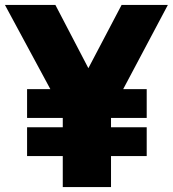

<svg xmlns="http://www.w3.org/2000/svg" viewBox="-56 -760 702 780"><path d="M626 -740 444.5 -398H540V-281H395V-243H540V-126H395V0H199V-126H54V-243H199V-281H54V-398H148.5L-36 -740H169L303 -483L438 -740Z"/></svg>

Font: Encode Sans Condensed Black
Style: Regular
Weight: 900
Width: 3
Designer: Multiple Designers
Foundry: Impallari Type
Version: Version 2.000